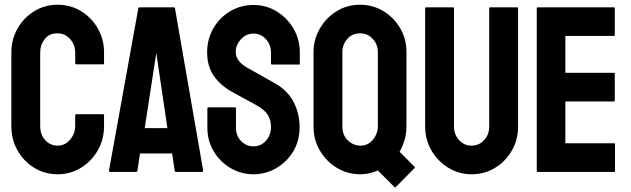

<svg xmlns="http://www.w3.org/2000/svg" viewBox="-20 -727 2670 812"><path d="M224 10Q169 10 124.5 -17.5Q80 -45 54 -91Q28 -137 28 -194V-505Q28 -560 54 -606Q80 -652 124.5 -679.5Q169 -707 224 -707Q278 -707 322.5 -680Q367 -653 393.5 -607Q420 -561 420 -505V-459Q420 -455 416 -455H302Q298 -455 298 -459V-505Q298 -538 276.5 -562Q255 -586 222 -586Q188 -586 169 -561.5Q150 -537 150 -505V-194Q150 -157 171.5 -134Q193 -111 224 -111Q255 -111 276.5 -136.5Q298 -162 298 -194V-240Q298 -244 302 -244H416Q420 -244 420 -240V-194Q420 -137 393.5 -91Q367 -45 322.5 -17.5Q278 10 224 10Z M446 0Q440 0 441 -6L565 -692Q566 -696 570 -696H715Q719 -696 720 -692L839 -7Q840 0 833 0H724Q720 0 719 -4L708 -78H572L561 -4Q560 0 556 0ZM592 -185H688L641 -503Z M1052 -706Q1106 -706 1150.5 -678.5Q1195 -651 1221.5 -605.5Q1248 -560 1248 -505V-458Q1248 -454 1244 -454H1130Q1126 -454 1126 -458V-505Q1126 -538 1104.5 -561.5Q1083 -585 1052 -585Q1021 -585 999 -561Q977 -537 977 -508Q977 -468 1025 -441L1139 -377Q1195 -346 1221 -297Q1247 -248 1247 -189Q1247 -131 1220 -86.5Q1193 -42 1148.5 -16Q1104 10 1052 10Q999 10 954.5 -16.5Q910 -43 883.5 -87.5Q857 -132 857 -187V-269Q857 -273 861 -273H974Q978 -273 978 -269V-187Q978 -152 1000 -130Q1022 -108 1052 -108Q1083 -108 1104.5 -131.5Q1126 -155 1126 -190Q1126 -220 1112 -242Q1098 -264 1061 -284L964 -337Q914 -364 885 -405Q856 -446 856 -505Q856 -562 882.5 -607.5Q909 -653 953.5 -679.5Q998 -706 1052 -706Z M1648 64 1578 -6Q1542 10 1503 10Q1450 10 1405 -17Q1360 -44 1333 -90Q1306 -136 1306 -191V-507Q1306 -560 1332.5 -606Q1359 -652 1403.5 -679.5Q1448 -707 1503 -707Q1556 -707 1600.5 -680.5Q1645 -654 1672 -608.5Q1699 -563 1699 -507V-191Q1699 -162 1691 -135Q1683 -108 1670 -85L1733 -22Q1736 -19 1733 -16L1654 64Q1651 67 1648 64ZM1504 -111Q1537 -111 1557.5 -136.5Q1578 -162 1578 -191V-507Q1578 -539 1556.5 -562.5Q1535 -586 1503 -586Q1469 -586 1448.5 -562Q1428 -538 1428 -507V-191Q1428 -155 1451.5 -133Q1475 -111 1504 -111Z M1974 10Q1921 10 1876 -17.5Q1831 -45 1804.5 -91Q1778 -137 1778 -192V-692Q1778 -696 1782 -696H1896Q1900 -696 1900 -692V-192Q1900 -158 1921.5 -134.5Q1943 -111 1974 -111Q2006 -111 2027.5 -134.5Q2049 -158 2049 -192V-692Q2049 -696 2053 -696H2167Q2171 -696 2171 -692V-192Q2171 -136 2144.5 -90Q2118 -44 2073.5 -17Q2029 10 1974 10Z M2254 0Q2250 0 2250 -4V-692Q2250 -696 2254 -696H2576Q2580 -696 2580 -692V-579Q2580 -575 2576 -575H2371V-419H2576Q2580 -419 2580 -415V-302Q2580 -298 2576 -298H2371V-121H2577Q2581 -121 2581 -116V-4Q2581 0 2577 0Z"/></svg>

Font: AL Dynamic
Style: Regular
Weight: 400
Version: Version 1.000; ttfautohint (v1.8.2) -l 8 -r 50 -G 200 -x 14 